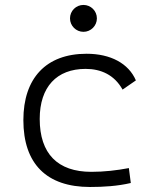

<svg xmlns="http://www.w3.org/2000/svg" viewBox="-20 -744 626 774"><path d="M342.8 9.8C396.5 9.8 454.1 6.3 507.3 -6.3L499.5 -66.4C450.7 -57.1 399.4 -51.3 348.1 -51.3C212.4 -51.3 140.1 -124.5 140.1 -264.6C140.1 -393.6 208.5 -466.3 325.2 -466.3C386.7 -466.3 440.9 -442.4 474.1 -382.8L527.8 -419.9C498.5 -488.3 425.8 -527.3 329.1 -527.3C165.5 -527.3 74.2 -428.7 74.2 -259.8C74.2 -83.5 168 9.8 342.8 9.8ZM316.4 -615.7C346.2 -615.7 370.6 -640.1 370.6 -669.9C370.6 -700.2 346.2 -724.1 316.4 -724.1C286.6 -724.1 262.2 -700.2 262.2 -669.9C262.2 -640.1 286.6 -615.7 316.4 -615.7Z"/></svg>

Font: Cascadia Mono NF Light
Style: Regular
Weight: 300
Monospace: yes
Designer: Aaron Bell
Foundry: Saja Typeworks
Version: Version 2404.023